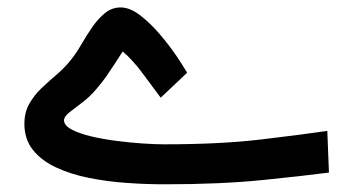

<svg xmlns="http://www.w3.org/2000/svg" viewBox="-20 -491 938 511"><path d="M416 -106.9Q564.9 -106.9 671.1 -119.4Q777.3 -131.8 851.1 -142.6L855.5 -31.7Q788.1 -22.9 677.7 -11.7Q567.4 -0.5 417 -0.5Q368.7 -0.5 316.7 -4.2Q264.6 -7.8 216.3 -17.6Q168 -27.3 129.2 -45.4Q90.3 -63.5 67.6 -92Q44.9 -120.6 44.9 -161.6Q44.9 -191.9 58.1 -215.1Q71.3 -238.3 91.3 -257.1Q111.3 -275.9 132.3 -293.9Q153.3 -312 168.9 -332Q183.1 -349.6 196.8 -373.3Q210.4 -397 225.8 -419.2Q241.2 -441.4 259.5 -456.3Q277.8 -471.2 301.3 -471.2Q325.7 -471.2 352.8 -450.4Q379.9 -429.7 405.3 -399.9Q430.7 -370.1 450 -341.6Q469.2 -313 478 -297.4L407.7 -231Q385.3 -260.7 359.6 -295.7Q334 -330.6 306.6 -354Q293.5 -334 283.7 -318.8Q273.9 -303.7 263.7 -288.8Q253.4 -273.9 236.8 -254.4Q219.2 -233.4 199 -218.3Q178.7 -203.1 164.6 -191.9Q150.4 -180.7 150.4 -170.9Q150.4 -157.2 170.4 -146.5Q190.4 -135.7 222.2 -128.2Q253.9 -120.6 290.3 -116Q326.7 -111.3 360.1 -109.1Q393.6 -106.9 416 -106.9Z"/></svg>

Font: Vazirmatn UI NL Medium
Style: Regular
Weight: 500
Designer: Saber Rastikerdar
Foundry: Saber Rastikerdar
Version: Version 33.003